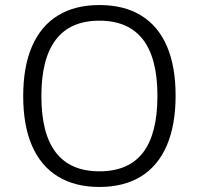

<svg xmlns="http://www.w3.org/2000/svg" viewBox="-20 -733 788 761"><path d="M374 8Q277 8 209.5 -33.5Q142 -75 107 -155Q72 -235 72 -352Q72 -469 107 -549.5Q142 -630 209.5 -671.5Q277 -713 374 -713Q472 -713 539.5 -671.5Q607 -630 641.5 -550Q676 -470 676 -354Q676 -237 641 -156Q606 -75 538.5 -33.5Q471 8 374 8ZM374 -54Q490 -54 547 -128.5Q604 -203 604 -353Q604 -502 546.5 -576.5Q489 -651 374 -651Q259 -651 201.5 -576Q144 -501 144 -352Q144 -203 201.5 -128.5Q259 -54 374 -54Z"/></svg>

Font: Nunito Sans 10pt Expanded Light
Style: Regular
Weight: 300
Width: 7
Designer: Vernon Adams
Foundry: Vernon Adams
Version: Version 3.101;gftools[0.9.27]